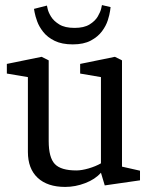

<svg xmlns="http://www.w3.org/2000/svg" viewBox="-20 -728 597 757"><path d="M237 9Q167 9 128.5 -27Q90 -63 90 -129V-424L7 -438V-476L144 -504L172 -490V-172Q172 -107 196 -81.5Q220 -56 281 -56Q302 -56 329.5 -64Q357 -72 378 -84V-424L296 -438V-476L433 -504L461 -490V-71L532 -55V-17L393 3L378 -47L377 -46Q355 -21 316 -6Q277 9 237 9ZM165 -706Q165 -706 168 -692.5Q171 -679 181.5 -662Q192 -645 214 -631.5Q236 -618 274 -618Q311 -618 333 -631.5Q355 -645 365.5 -663Q376 -681 379 -694.5Q382 -708 382 -708L416 -700Q416 -700 414 -685Q412 -670 405 -648Q398 -626 382 -604.5Q366 -583 338 -568Q310 -553 267 -553Q224 -553 195.5 -567Q167 -581 150.5 -602Q134 -623 126.5 -644Q119 -665 116.5 -679Q114 -693 114 -693Z"/></svg>

Font: Faustina VF Beta
Style: Regular
Weight: 400
Designer: Alfonso Garcia
Foundry: Omnibus-Type
Version: Version 1.006